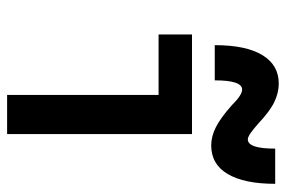

<svg xmlns="http://www.w3.org/2000/svg" viewBox="-152 -652 804 540"><g transform="rotate(90 250.0 -382.0)"><path d="M247 0V-426H77V-520H357V0ZM389 -574Q364 -574 338 -587Q312 -600 276 -632Q260 -648 249.5 -654.5Q239 -661 232 -661Q219 -661 212.5 -642Q206 -623 206 -584H107Q107 -672 135 -718Q163 -764 215 -764Q241 -764 267 -751.5Q293 -739 328 -706Q345 -691 355.5 -684Q366 -677 372 -677Q385 -677 391.5 -696Q398 -715 398 -754H497Q497 -667 469.5 -620.5Q442 -574 389 -574Z"/></g></svg>

Font: M PLUS 1 Code Medium
Style: Regular
Weight: 500
Designer: Coji Morishita
Foundry: UNDERFOREST DESIGN
Version: Version 1.002